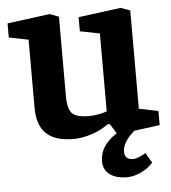

<svg xmlns="http://www.w3.org/2000/svg" viewBox="-51 -552 701 786"><g transform="rotate(-5 300.0 -159.5)"><path d="M440 187Q395 187 369 167.5Q343 148 343 113Q343 49 413 4L388 -36H379Q352 -15 311.5 -1.5Q271 12 236 12Q160 12 123.5 -22.5Q87 -57 87 -129V-409L7 -425V-483L182 -506L219 -492V-166Q219 -113 237 -94.5Q255 -76 306 -76Q326 -76 347 -80Q368 -84 380 -89V-409L299 -425V-483L474 -506L512 -492V-88L591 -72V-14L486 0Q463 19 449.5 40.5Q436 62 436 81Q436 115 471 115Q490 115 523 95L547 136Q529 158 498.5 172.5Q468 187 440 187Z"/></g></svg>

Font: Faustina VF Beta
Style: Regular
Weight: 400
Designer: Alfonso Garcia
Foundry: Omnibus-Type
Version: Version 1.006